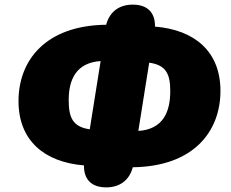

<svg xmlns="http://www.w3.org/2000/svg" viewBox="-20 -770 999 830"><path d="M439 40C497 40 539 10 554 -47C815 -50 933 -200 933 -377C933 -548 821 -641 650 -655C651 -715 618 -750 554 -750C496 -750 454 -720 439 -663C178 -660 60 -510 60 -333C60 -162 172 -69 343 -55C342 5 375 40 439 40ZM277 -338C277 -424 308 -499 415 -506L368 -211C293 -222 277 -263 277 -338ZM578 -204 625 -499C700 -489 716 -447 716 -376C716 -286 685 -211 578 -204Z"/></svg>

Font: SN Pro Black
Style: Italic
Weight: 900
Italic angle: -9°
Designer: Tobias Whetton
Foundry: Supernotes
Version: Version 1.001;Glyphs 3.2 (3249)